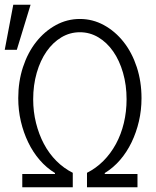

<svg xmlns="http://www.w3.org/2000/svg" viewBox="-37 -790 657 810"><path d="M300 -654Q342 -654 378 -632.5Q414 -611 440.5 -573Q467 -535 482 -483Q497 -431 497 -371Q497 -319 485.5 -271Q474 -223 452 -182.5Q430 -142 399 -111Q368 -80 330 -61V0H543V-56H405V-60Q441 -82 469.5 -115Q498 -148 518 -189.5Q538 -231 549 -278Q560 -325 560 -376Q560 -446 540 -507Q520 -568 484.5 -613Q449 -658 401.5 -684Q354 -710 300 -710Q246 -710 198.5 -684Q151 -658 115.5 -613Q80 -568 60 -507Q40 -446 40 -376Q40 -325 51 -278Q62 -231 82 -189.5Q102 -148 130.5 -115Q159 -82 195 -60V-56H57V0H270V-61Q232 -80 201 -111Q170 -142 148.5 -182.5Q127 -223 115 -271Q103 -319 103 -371Q103 -431 118 -483Q133 -535 159.5 -573Q186 -611 222 -632.5Q258 -654 300 -654ZM92 -770H19L-17 -580H34Z"/></svg>

Font: CommitMonoV143 ExtLt
Style: Regular
Weight: 200
Monospace: yes
Designer: Eigil Nikolajsen
Foundry: Eigil Nikolajsen
Version: Version 1.143